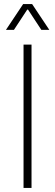

<svg xmlns="http://www.w3.org/2000/svg" viewBox="-20 -918 269 938"><path d="M95 -700H134V0H95ZM93 -898H137L221 -772H182L117 -871H113L48 -772H9Z"/></svg>

Font: Chakra Petch ExtraLight
Style: Regular
Weight: 275
Designer: Katatrad Aksorn Co.,Ltd.
Foundry: Cadson Demak Co.,Ltd.
Version: Version 1.000; ttfautohint (v1.6)